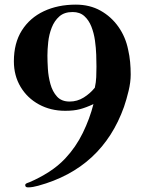

<svg xmlns="http://www.w3.org/2000/svg" viewBox="-20 -749 630 830"><path d="M397 -461Q397 -482 396 -512Q395 -542 390.5 -574Q386 -606 375 -634Q364 -662 344.5 -679.5Q325 -697 294 -697Q258 -697 236.5 -678Q215 -659 203.5 -629.5Q192 -600 188.5 -567.5Q185 -535 185 -509Q185 -485 187 -451.5Q189 -418 198 -385.5Q207 -353 226.5 -331.5Q246 -310 281 -310Q314 -310 342 -327.5Q370 -345 390 -370Q395 -393 396 -415.5Q397 -438 397 -461ZM545 -427Q545 -394 536 -356.5Q527 -319 516 -287Q469 -155 376.5 -69.5Q284 16 145 54Q134 57 123 59Q112 61 101 61Q89 61 89 51Q89 46 97 42.5Q105 39 109 38Q151 20 191 -5.5Q231 -31 262 -64Q308 -113 338 -174.5Q368 -236 384 -299Q352 -284 325.5 -277Q299 -270 262 -270Q199 -270 148.5 -297.5Q98 -325 69 -373.5Q40 -422 40 -484Q40 -563 74.5 -617.5Q109 -672 169.5 -700.5Q230 -729 308 -729Q368 -729 414.5 -703Q461 -677 492 -633Q523 -589 534 -534Q540 -508 542.5 -481Q545 -454 545 -427Z"/></svg>

Font: l_WÎãfOS
Style: ^8Ä
Weight: 700
Designer: LiuPeng
Version: Version 1.3